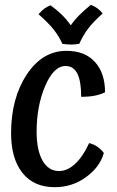

<svg xmlns="http://www.w3.org/2000/svg" viewBox="-20 -752 487 797"><path d="M416 -369Q396 -359 371.5 -354.5Q347 -350 317 -350Q317 -415 301 -446.5Q285 -478 252 -478Q203 -478 167.5 -395Q132 -312 132 -205Q132 -129 156.5 -85.5Q181 -42 225 -42Q260 -42 292.5 -72.5Q325 -103 350 -158Q368 -154 384 -143Q400 -132 411 -117Q395 -59 337.5 -17Q280 25 207 25Q120 25 73 -34.5Q26 -94 26 -199Q26 -344 91 -442.5Q156 -541 256 -541Q332 -541 374 -495Q416 -449 416 -369ZM140 -693Q153 -708 164.5 -716.5Q176 -725 190 -730Q218 -709 237 -690.5Q256 -672 274 -647Q289 -669 309 -689Q329 -709 357 -732Q373 -726 385.5 -716.5Q398 -707 406 -696Q368 -662 346.5 -634Q325 -606 309 -570Q302 -569 293 -568Q284 -567 276 -567Q267 -567 257 -568Q247 -569 239 -570Q225 -601 203.5 -628.5Q182 -656 140 -693Z"/></svg>

Font: Atma Medium
Style: Regular
Weight: 500
Designer: Gregori Vincens, Jeremie Hornus, Riccardo Olocco, Yoann Minet.
Foundry: black foundry
Version: Version 1.101;PS 1.100;hotconv 1.0.86;makeotf.lib2.5.63406